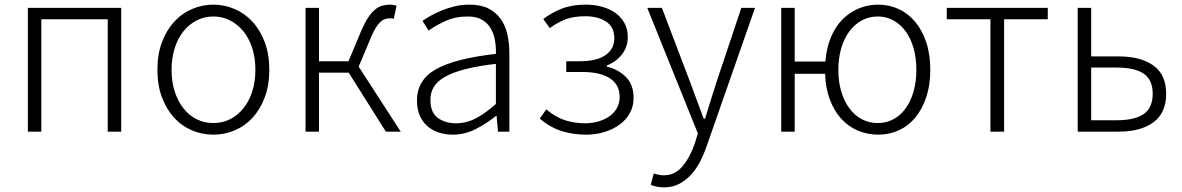

<svg xmlns="http://www.w3.org/2000/svg" viewBox="-20 -567 5092 827"><path d="M502 -533V0H444V-484H158V0H100V-533Z M899 13Q851 13 807 -5.5Q763 -24 730 -60Q697 -96 677.5 -148Q658 -200 658 -266Q658 -333 677.5 -385Q697 -437 730 -473Q763 -509 807 -528Q851 -547 899 -547Q947 -547 991 -528Q1035 -509 1068 -473Q1101 -437 1120.5 -385Q1140 -333 1140 -266Q1140 -200 1120.5 -148Q1101 -96 1068 -60Q1035 -24 991 -5.5Q947 13 899 13ZM899 -37Q938 -37 971 -53.5Q1004 -70 1028.5 -100.5Q1053 -131 1066.5 -173Q1080 -215 1080 -266Q1080 -317 1066.5 -359.5Q1053 -402 1028.5 -432Q1004 -462 971 -479Q938 -496 899 -496Q860 -496 827 -479Q794 -462 770 -432Q746 -402 732.5 -359.5Q719 -317 719 -266Q719 -215 732.5 -173Q746 -131 770 -100.5Q794 -70 827 -53.5Q860 -37 899 -37Z M1354 -533V-303H1481L1535 -432Q1550 -467 1564.5 -489.5Q1579 -512 1594.5 -525Q1610 -538 1626.5 -542.5Q1643 -547 1661 -547Q1669 -547 1676 -545.5Q1683 -544 1688 -542L1676 -486Q1671 -488 1668 -488Q1665 -488 1659 -488Q1649 -488 1639 -485Q1629 -482 1619.5 -473.5Q1610 -465 1599.5 -449Q1589 -433 1578 -406L1525 -280L1706 0H1642L1482 -254H1354V0H1296V-533Z M1931 13Q1899 13 1870.5 4Q1842 -5 1821 -23.5Q1800 -42 1788 -69.5Q1776 -97 1776 -134Q1776 -223 1858 -269Q1940 -315 2116 -335Q2117 -365 2112 -393.5Q2107 -422 2093.5 -445Q2080 -468 2056 -482Q2032 -496 1994 -496Q1941 -496 1897.5 -476Q1854 -456 1826 -435L1800 -477Q1815 -488 1836.5 -500Q1858 -512 1884 -522.5Q1910 -533 1939.5 -540Q1969 -547 2002 -547Q2050 -547 2082.5 -531Q2115 -515 2135.5 -487Q2156 -459 2165 -420.5Q2174 -382 2174 -338V0H2125L2119 -68H2117Q2076 -35 2029 -11Q1982 13 1931 13ZM1943 -36Q1988 -36 2028 -56.5Q2068 -77 2116 -119V-292Q2038 -283 1984 -269Q1930 -255 1896.5 -236Q1863 -217 1848.5 -192.5Q1834 -168 1834 -137Q1834 -82 1866 -59Q1898 -36 1943 -36Z M2505 13Q2448 13 2399 -2.5Q2350 -18 2305 -56L2333 -96Q2373 -62 2414 -49Q2455 -36 2501 -36Q2531 -36 2558 -44Q2585 -52 2605.5 -66.5Q2626 -81 2637.5 -102Q2649 -123 2649 -149Q2649 -203 2606.5 -230Q2564 -257 2488 -257H2419V-303H2474Q2550 -303 2588 -329.5Q2626 -356 2626 -402Q2626 -451 2590.5 -474Q2555 -497 2501 -497Q2450 -497 2415.5 -483.5Q2381 -470 2348 -446L2320 -485Q2355 -512 2399 -529.5Q2443 -547 2503 -547Q2540 -547 2573 -538Q2606 -529 2630.5 -511.5Q2655 -494 2669.5 -468Q2684 -442 2684 -407Q2684 -366 2660 -334Q2636 -302 2594 -285V-280Q2641 -269 2675 -236.5Q2709 -204 2709 -145Q2709 -109 2693 -80Q2677 -51 2649 -30.5Q2621 -10 2584 1.5Q2547 13 2505 13Z M2831 -533 2955 -207Q2968 -172 2982.5 -132.5Q2997 -93 3011 -56H3017Q3028 -93 3040.5 -132.5Q3053 -172 3064 -207L3173 -533H3232L3024 62Q3012 97 2995.5 129Q2979 161 2956.5 185.5Q2934 210 2905.5 225Q2877 240 2840 240Q2807 240 2783 229L2796 180Q2804 183 2816 185.5Q2828 188 2839 188Q2887 188 2919.5 149.5Q2952 111 2972 53L2986 8L2768 -533Z M3345 0V-533H3403V-302H3535Q3540 -361 3559 -406.5Q3578 -452 3608.5 -483Q3639 -514 3678.5 -530.5Q3718 -547 3763 -547Q3810 -547 3851 -528Q3892 -509 3922 -473Q3952 -437 3969.5 -385Q3987 -333 3987 -266Q3987 -200 3969.5 -148Q3952 -96 3922 -60Q3892 -24 3851 -5.5Q3810 13 3763 13Q3716 13 3675 -4.5Q3634 -22 3603.5 -55.5Q3573 -89 3554.5 -138Q3536 -187 3534 -249H3403V0ZM3591 -266Q3591 -215 3603.5 -173Q3616 -131 3638.5 -100.5Q3661 -70 3692 -53.5Q3723 -37 3761 -37Q3798 -37 3828.5 -53.5Q3859 -70 3881 -100.5Q3903 -131 3915 -173Q3927 -215 3927 -266Q3927 -317 3915 -359.5Q3903 -402 3881 -432Q3859 -462 3828.5 -479Q3798 -496 3761 -496Q3723 -496 3692 -479Q3661 -462 3638.5 -432Q3616 -402 3603.5 -359.5Q3591 -317 3591 -266Z M4058 -533H4493V-484H4305V0H4246V-484H4058Z M4622 0V-533H4680V-324H4799Q4894 -324 4948.5 -284.5Q5003 -245 5003 -163Q5003 -81 4948.5 -40.5Q4894 0 4799 0ZM4680 -276V-49H4789Q4868 -49 4906.5 -76Q4945 -103 4945 -163Q4945 -223 4906.5 -249.5Q4868 -276 4789 -276Z"/></svg>

Font: Kinto Sans Light
Style: Regular
Weight: 300
Designer: Authors: Ryoko NISHIZUKA  (kana & ideographs); Paul D. Hunt (Latin, Greek & Cyrillic); Wenlong ZHANG  (bopomofo); Sandol
Foundry: Adobe Systems Incorporated, ookami Inc.
Version: Version 0.001